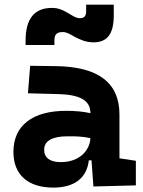

<svg xmlns="http://www.w3.org/2000/svg" viewBox="-20 -810 626 839"><path d="M388.2 4.9 573.7 0V-107.4L502 -118.2V-309.6C502 -446.3 412.1 -518.6 224.6 -521L111.8 -522.5L102.1 -402.3L234.4 -398.9C327.6 -396.5 375 -372.1 375 -316.9V-315.4C343.8 -322.3 312 -325.7 269 -325.7C122.1 -325.7 38.6 -261.7 38.6 -146C38.6 -46.4 102.5 9.8 212.9 9.8C302.7 9.8 358.9 -29.8 368.2 -109.4H379.9ZM91.8 -613.3H217.8V-633.8C217.8 -661.1 230 -669.9 253.9 -669.9C272 -669.9 284.7 -661.1 305.7 -649.4C330.6 -636.2 356 -625 389.2 -625C450.2 -625 477.1 -664.1 477.1 -742.2V-789.6H356.4V-759.8C356.4 -740.2 347.7 -730.5 330.1 -730.5C312 -730.5 302.7 -738.3 283.2 -749.5C254.4 -766.6 236.3 -775.4 206.5 -775.4C130.4 -775.4 91.8 -728 91.8 -632.8ZM375 -206.5C373 -154.8 329.6 -101.6 245.6 -101.6C198.2 -101.6 172.9 -120.6 172.9 -155.8C172.9 -194.3 208.5 -214.4 275.4 -214.4C309.6 -214.4 337.4 -214.4 375 -206.5Z"/></svg>

Font: Cascadia Code
Style: Bold
Weight: 700
Monospace: yes
Designer: Aaron Bell
Foundry: Saja Typeworks
Version: Version 2404.023